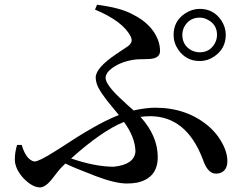

<svg xmlns="http://www.w3.org/2000/svg" viewBox="-20 -777 1040 816"><path d="M829.1 -702.1Q785.2 -702.1 763.7 -664.1Q754.9 -647.5 754.9 -628.9Q754.9 -585 793 -563.5Q810.5 -554.7 829.1 -554.7Q871.1 -554.7 892.6 -591.8Q902.3 -609.4 902.3 -628.9Q902.3 -671.9 864.3 -692.4Q847.7 -702.1 829.1 -702.1ZM829.1 -517.6Q770.5 -517.6 737.3 -566.4Q717.8 -594.7 717.8 -628.9Q717.8 -687.5 766.6 -719.7Q795.9 -739.3 829.1 -739.3Q886.7 -739.3 919.9 -691.4Q939.5 -662.1 939.5 -628.9Q939.5 -570.3 890.6 -537.1Q862.3 -517.6 829.1 -517.6ZM555.7 -132.8Q554.7 -193.4 506.8 -258.8Q414.1 -221.7 282.2 -103.5Q384.8 -68.4 462.9 -68.4Q550.8 -77.1 555.7 -132.8ZM383.8 -736.3 392.6 -756.8Q493.2 -744.1 543.9 -715.8Q625 -675.8 651.4 -607.4Q660.2 -584 660.2 -560.5Q660.2 -529.3 616.2 -526.4Q608.4 -526.4 590.8 -525.4Q568.4 -525.4 558.6 -524.4Q498 -517.6 456.1 -487.3Q429.7 -467.8 428.7 -446.3Q428.7 -415 505.9 -345.7Q511.7 -340.8 522.5 -330.1Q540 -314.5 547.9 -307.6Q600.6 -319.3 639.6 -319.3Q775.4 -319.3 869.1 -238.3Q891.6 -217.8 907.2 -196.3Q946.3 -140.6 946.3 -92.8Q946.3 -50.8 913.1 -41Q905.3 -39.1 897.5 -39.1Q865.2 -39.1 845.7 -89.8Q842.8 -97.7 839.8 -105.5Q770.5 -282.2 619.1 -283.2Q597.7 -283.2 577.1 -280.3Q650.4 -199.2 650.4 -109.4Q650.4 -20.5 563.5 -1Q543 2.9 519.5 2.9Q469.7 2.9 387.7 -28.3Q293 -64.5 257.8 -82L237.3 -61.5Q231.4 -55.7 199.2 -13.7Q172.9 18.6 150.4 19.5Q116.2 19.5 77.1 -22.5Q43.9 -60.5 43 -97.7Q43 -130.9 52.7 -161.1H72.3Q87.9 -107.4 116.2 -93.8Q122.1 -90.8 127 -90.8Q145.5 -90.8 211.9 -132.8Q222.7 -139.6 235.4 -147.5Q389.6 -250 475.6 -284.2Q480.5 -286.1 485.4 -288.1Q477.5 -297.9 461.9 -316.4Q402.3 -386.7 391.6 -419.9Q386.7 -434.6 386.7 -447.3Q386.7 -488.3 473.6 -546.9Q523.4 -580.1 524.4 -581.1Q546.9 -597.7 536.1 -620.1Q535.2 -621.1 535.2 -622.1Q502.9 -686.5 383.8 -736.3Z"/></svg>

Font: GenYoMin JP SemiBold
Style: Regular
Weight: 600
Version: Version 1.001;PS 1;hotconv 16.6.51;makeotf.lib2.5.65220 DEVE